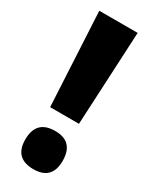

<svg xmlns="http://www.w3.org/2000/svg" viewBox="-191 -760 652 819"><g transform="rotate(30 135.5 -351.0)"><path d="M227 -714H38L62 -253H204ZM132 12Q223 12 223 -81Q223 -176 132 -176Q39 -176 39 -81Q39 12 132 12Z"/></g></svg>

Font: Noto Sans Display Condensed Black
Style: Regular
Weight: 900
Width: 3
Designer: Monotype Design team
Foundry: Monotype Imaging Inc.
Version: 1.000